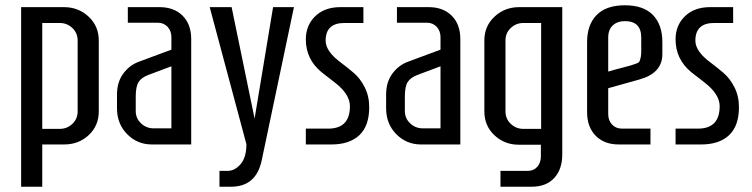

<svg xmlns="http://www.w3.org/2000/svg" viewBox="-20 -547 2848 727"><path d="M140 160H60V-520H222Q277 -520 315.5 -484Q354 -448 354 -394V-125Q354 -71 316 -35.5Q278 0 223 0H140ZM206 -460H140V-59H206Q234 -59 254 -78Q274 -97 274 -125V-394Q274 -422 254 -441Q234 -460 206 -460Z M464 -520H584Q639 -520 671.5 -487.5Q704 -455 704 -399V0H555Q500 0 461.5 -39Q423 -78 423 -137V-189Q423 -236 446.5 -268Q470 -300 505 -313L629 -359V-406Q629 -430 614.5 -445.5Q600 -461 577 -461H464ZM494 -182V-126Q494 -99 514 -80Q534 -61 562 -61H629V-296L541 -263Q515 -253 504.5 -236Q494 -219 494 -182Z M855 160H811V100H842Q869 100 891 74.5Q913 49 913 -1L774 -520H857L944 -98L1014 -520H1093L971 60Q950 160 855 160Z M1305 -145Q1305 -191 1246 -236Q1222 -254 1197 -274Q1138 -323 1138 -398Q1138 -451 1173.5 -485.5Q1209 -520 1269 -520H1356V-460H1284Q1213 -460 1213 -393Q1213 -352 1272 -309Q1296 -291 1320 -270.5Q1344 -250 1361 -216.5Q1378 -183 1378 -141Q1378 -70 1340.5 -35Q1303 0 1235 0H1138V-60H1223Q1305 -60 1305 -145Z M1483 -520H1603Q1658 -520 1690.5 -487.5Q1723 -455 1723 -399V0H1574Q1519 0 1480.5 -39Q1442 -78 1442 -137V-189Q1442 -236 1465.5 -268Q1489 -300 1524 -313L1648 -359V-406Q1648 -430 1633.5 -445.5Q1619 -461 1596 -461H1483ZM1513 -182V-126Q1513 -99 1533 -80Q1553 -61 1581 -61H1648V-296L1560 -263Q1534 -253 1523.5 -236Q1513 -219 1513 -182Z M2109 -520V38Q2109 94 2078.5 127Q2048 160 1993 160H1875V100H1978Q2001 100 2014.5 84.5Q2028 69 2028 45V1H1945Q1890 1 1852 -35Q1814 -71 1814 -125V-394Q1814 -448 1852.5 -484Q1891 -520 1946 -520ZM2029 -460H1962Q1934 -460 1914 -441Q1894 -422 1894 -394V-125Q1894 -97 1914 -78Q1934 -59 1962 -59H2029Z M2335 -60H2443V0H2323Q2268 0 2235.5 -33Q2203 -66 2203 -122V-388Q2203 -453 2239 -490Q2275 -527 2346 -527Q2417 -527 2452.5 -490Q2488 -453 2488 -388V-342Q2488 -270 2401 -246L2283 -213V-115Q2283 -91 2297.5 -75.5Q2312 -60 2335 -60ZM2283 -405V-276Q2306 -283 2332 -289.5Q2358 -296 2367.5 -299Q2377 -302 2388.5 -306Q2400 -310 2402 -316Q2408 -332 2408 -350V-405Q2408 -467 2346 -467Q2318 -467 2300.5 -451Q2283 -435 2283 -405Z M2705 -145Q2705 -191 2646 -236Q2622 -254 2597 -274Q2538 -323 2538 -398Q2538 -451 2573.5 -485.5Q2609 -520 2669 -520H2756V-460H2684Q2613 -460 2613 -393Q2613 -352 2672 -309Q2696 -291 2720 -270.5Q2744 -250 2761 -216.5Q2778 -183 2778 -141Q2778 -70 2740.5 -35Q2703 0 2635 0H2538V-60H2623Q2705 -60 2705 -145Z"/></svg>

Font: Homenaje
Style: Regular
Weight: 400
Version: Version 1.002